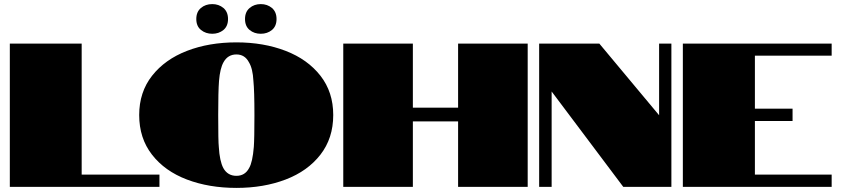

<svg xmlns="http://www.w3.org/2000/svg" viewBox="-20 -913 4112 938"><path d="M28 -700H379V-60H759V0H28Z M660 -351Q660 -463 723 -543Q786 -623 893.5 -664.5Q1001 -706 1135 -706Q1268 -706 1375.5 -664.5Q1483 -623 1545.5 -543Q1608 -463 1608 -351Q1608 -238 1545.5 -157.5Q1483 -77 1375.5 -36Q1268 5 1135 5Q1001 5 893 -36Q785 -77 722.5 -157.5Q660 -238 660 -351ZM1197 -92Q1214 -121 1220 -195Q1223 -234 1223 -351Q1223 -469 1218 -518Q1215 -578 1196 -609Q1176 -647 1135 -647Q1093 -647 1072 -609Q1055 -579 1050 -518Q1046 -466 1046 -351Q1046 -221 1049 -195Q1053 -126 1071 -92Q1092 -54 1135 -54Q1177 -54 1197 -92ZM939 -820Q939 -855 961.5 -874Q984 -893 1017 -893Q1049 -893 1071.5 -874Q1094 -855 1094 -820Q1094 -785 1071.5 -766.5Q1049 -748 1017 -748Q985 -748 962 -766.5Q939 -785 939 -820ZM1177 -820Q1177 -855 1199.5 -874Q1222 -893 1254 -893Q1286 -893 1308.5 -874Q1331 -855 1331 -820Q1331 -785 1308.5 -766.5Q1286 -748 1254 -748Q1222 -748 1199.5 -766.5Q1177 -785 1177 -820Z M1657 -700H1997V-387H2218V-700H2558V0H2218V-320H1997V0H1657Z M2614 -700H2908L3200 -350V-700H3260V0H3025L2675 -466V0H2614Z M3316 -700H4043V-641H3668V-382H3852V-322H3668V-60H4043V0H3316Z"/></svg>

Font: Notable
Style: Regular
Weight: 400
Designer: Multiple Designers
Foundry: Google, Inc.
Version: Version 1.100